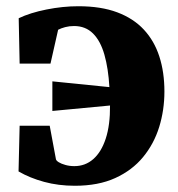

<svg xmlns="http://www.w3.org/2000/svg" viewBox="-20 -582 572 616"><path d="M220 14Q167.5 14 121.5 1.5Q75.5 -11 39.5 -32L43 -178.5H139.5L159.5 -71Q160.5 -66.5 168.5 -61.5Q176.5 -56.5 189.8 -52.8Q203 -49 218.5 -49Q253.5 -49 279.2 -71.5Q305 -94 319.2 -137.2Q333.5 -180.5 333 -243.5L148 -226V-321L331 -302.5Q327.5 -362.5 315 -406.5Q302.5 -450.5 278.5 -474.5Q254.5 -498.5 217.5 -498.5Q202.5 -498.5 189.2 -495Q176 -491.5 166.5 -486.5L142 -378H43L40 -523.5Q76.5 -541 129 -551.5Q181.5 -562 231.5 -562Q304 -562 356 -542.5Q408 -523 441.5 -487Q475 -451 491.2 -400.8Q507.5 -350.5 507.5 -288.5Q507.5 -229 490.8 -174.8Q474 -120.5 439 -78Q404 -35.5 349.8 -10.8Q295.5 14 220 14Z"/></svg>

Font: Merriweather 36pt Black
Style: Regular
Weight: 900
Version: Version 2.100